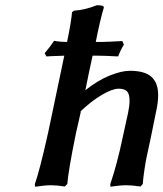

<svg xmlns="http://www.w3.org/2000/svg" viewBox="-20 -712 628 738"><path d="M165 -202.1 227.1 -498Q219.2 -497.6 203.6 -497.1Q188 -496.6 176.5 -496.1Q165 -495.6 158.2 -495.1L151.9 -507.8Q171.4 -530.3 188 -555.2Q210.4 -550.8 237.8 -550.8Q254.4 -631.3 256.8 -665L264.2 -670.9Q307.6 -673.8 352.1 -691.9Q367.7 -691.9 373.8 -689.7Q379.9 -687.5 378.9 -682.1Q365.2 -637.2 348.1 -550.8H372.1Q386.7 -550.8 450.2 -554.2L456.1 -540Q445.3 -523.9 434.1 -495.1Q379.9 -498 355 -498H335.9Q323.2 -440.9 308.1 -365.2Q356 -403.3 401.6 -421.6Q447.3 -439.9 479 -439.9Q536.1 -439.9 562 -416.7Q587.9 -393.6 587.9 -346.2Q587.9 -316.4 579.1 -278.8L559.1 -180.2Q548.3 -131.3 544.2 -111.3Q540 -91.3 535.4 -61.3Q530.8 -31.2 528.8 -4.9L520 4.9Q486.8 0 466.8 0Q440.4 0 404.8 5.9L403.8 -3.9Q430.2 -81.5 451.2 -182.1L472.2 -277.8Q478 -305.2 478 -324.2Q478 -351.1 468 -361.1Q458 -371.1 436 -371.1Q412.1 -371.1 371.3 -347.2Q330.6 -323.2 286.1 -280.8L291 -284.2Q288.6 -272.5 282 -243.9Q275.4 -215.3 272 -200.2Q242.2 -54.2 238.8 -4.9L229 4.9Q197.3 0 176.8 0Q151.4 0 115.2 5.9L113.8 -3.9Q132.3 -55.7 165 -202.1Z"/></svg>

Font: Linear Smooth
Style: Bold Italic
Weight: 700
Designer: Philipp H. Poll, Flanker
Foundry: Philipp H. Poll, reworked by Flanker
Version: Version 1.061 | FøM Fix